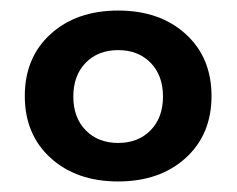

<svg xmlns="http://www.w3.org/2000/svg" viewBox="-20 -799 449 364"><path d="M381 -617Q381 -544 332 -499.5Q283 -455 204 -455Q125 -455 76 -499.5Q27 -544 27 -617Q27 -690 76 -734.5Q125 -779 204 -779Q283 -779 332 -734.5Q381 -690 381 -617ZM119 -616Q119 -576 142.5 -552Q166 -528 204 -528Q242 -528 265.5 -552Q289 -576 289 -616Q289 -656 265.5 -680Q242 -704 204 -704Q166 -704 142.5 -680Q119 -656 119 -616Z"/></svg>

Font: Montserrat arm2 Medium
Style: Regular
Weight: 500
Designer: Julieta Ulanovsky
Foundry: Julieta Ulanovsky
Version: Version 6.000